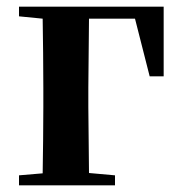

<svg xmlns="http://www.w3.org/2000/svg" viewBox="-20 -556 547 576"><path d="M37 -507 108 -500C109 -442 110 -355 110 -293V-235C110 -179 109 -94 108 -36L37 -30V0H325V-30L247 -37L245 -235V-293L247 -500H385L429 -327H471V-536H37Z"/></svg>

Font: Noto Serif CJK TC
Style: Bold
Weight: 700
Designer: Ryoko NISHIZUKA 西塚涼子 (kana & ideographs); Frank Grießhammer (Latin, Greek & Cyrillic); Wenlong ZHANG 张文龙 (bopomofo); San
Foundry: Adobe
Version: Version 2.001;hotconv 1.1.0;makeotfexe 2.6.0